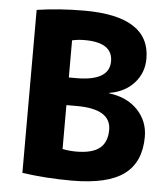

<svg xmlns="http://www.w3.org/2000/svg" viewBox="-53 -788 736 845"><g transform="rotate(5 315.0 -365.0)"><path d="M243 -441H276Q422 -441 422 -528Q422 -611 299 -611Q268 -611 243 -605ZM243 -319V-125Q272 -119 303 -119Q374 -119 407 -145.5Q440 -172 440 -227Q440 -319 289 -319ZM599 -210Q599 -98 526 -44Q453 10 296 10Q180 10 76 -5V-725Q175 -740 286 -740Q576 -740 576 -553Q576 -490 535 -445Q494 -400 426 -389V-387Q506 -377 552.5 -328Q599 -279 599 -210Z"/></g></svg>

Font: Mplus 1p ExtraBold
Style: Regular
Weight: 800
Version: Version 1.061